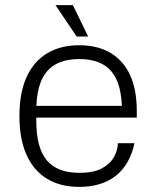

<svg xmlns="http://www.w3.org/2000/svg" viewBox="-20 -721 609 751"><path d="M290 10Q216 10 163.5 -22Q111 -54 83.5 -116Q56 -178 56 -267Q56 -357 83.5 -418.5Q111 -480 163.5 -512Q216 -544 290 -544Q361 -544 411.5 -514.5Q462 -485 488.5 -428Q515 -371 515 -287V-261H101V-307H485L457 -272V-288Q457 -392 416.5 -441Q376 -490 290 -490Q204 -490 163 -441Q122 -392 122 -288V-247Q122 -143 163 -94Q204 -45 290 -45Q348 -45 380.5 -63.5Q413 -82 427 -109Q441 -136 441 -161H506Q488 -77 433 -33.5Q378 10 290 10ZM280 -578 197 -701H265L325 -578Z"/></svg>

Font: Mozilla Headline ExtraLight
Style: Regular
Weight: 200
Designer: Studio DRAMA
Foundry: Studio DRAMA
Version: Version 1.000